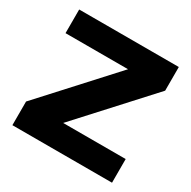

<svg xmlns="http://www.w3.org/2000/svg" viewBox="-151 -817 959 963"><g transform="rotate(30 328.5 -335.0)"><path d="M617 -670H40V-533H402L40 -137V0H617V-137H255L617 -533Z"/></g></svg>

Font: LT Wave Alt Black
Style: Regular
Weight: 900
Designer: Daniel Lyons
Version: Version 2.5 (Glyphs App)